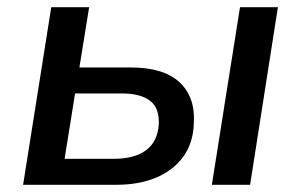

<svg xmlns="http://www.w3.org/2000/svg" viewBox="-20 -512 834 532"><path d="M44 0 122 -492H227L200 -325H343Q434 -325 478 -283.5Q522 -242 517 -169Q515 -115 487.5 -77.5Q460 -40 413 -20Q366 0 302 0ZM159 -72H296Q353 -72 385 -96Q417 -120 420 -168Q422 -213 395.5 -233Q369 -253 319 -253H188ZM567 0 645 -492H750L673 0Z"/></svg>

Font: Nunito Sans 10pt SemiBold
Style: Italic
Weight: 600
Italic angle: -9°
Designer: Vernon Adams
Foundry: Vernon Adams
Version: Version 3.101;gftools[0.9.27]